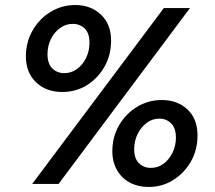

<svg xmlns="http://www.w3.org/2000/svg" viewBox="-20 -732 854 764"><path d="M108 0 632 -700H736L213 0ZM227 -366Q164 -366 123.5 -404.5Q83 -443 83 -508Q83 -564 109.5 -610.5Q136 -657 180 -684Q225 -712 280 -712Q341 -712 381.5 -674Q422 -636 422 -570Q422 -513 396 -467Q370 -421 326 -393Q282 -366 227 -366ZM236 -441Q264 -441 286.5 -457.5Q309 -474 322.5 -501.5Q336 -529 336 -562Q336 -600 317 -618.5Q298 -637 269 -637Q242 -637 219 -620.5Q196 -604 182.5 -576.5Q169 -549 169 -516Q169 -479 188 -460Q207 -441 236 -441ZM571 12Q530 12 497.5 -5Q465 -22 446 -54.5Q427 -87 427 -130Q427 -187 453.5 -233Q480 -279 524 -306Q569 -334 624 -334Q686 -334 726 -296.5Q766 -259 766 -193Q766 -136 740 -90Q714 -44 670 -16Q648 -2 623 5Q598 12 571 12ZM580 -64Q609 -64 631 -80.5Q653 -97 666.5 -124.5Q680 -152 680 -184Q680 -222 661 -241Q642 -260 614 -260Q586 -260 563.5 -243Q541 -226 527.5 -198.5Q514 -171 514 -138Q514 -101 533 -82.5Q552 -64 580 -64Z"/></svg>

Font: Rethink Sans Medium
Style: Italic
Weight: 500
Italic angle: -10°
Designer: The Rethink Sans project authors (Hans Thiessen). DM Sans designed by Colophon Foundry.
Foundry: Rethink Communications LLC
Version: Version 1.001